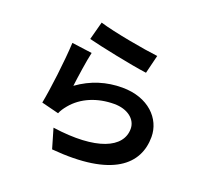

<svg xmlns="http://www.w3.org/2000/svg" viewBox="-141 -973 1283 1195"><g transform="rotate(20 500.0 -375.5)"><path d="M304 -682C381 -662 602 -616 702 -603L732 -725C645 -735 430 -773 336 -802ZM342 -603 208 -621C202 -498 178 -305 159 -208L274 -179C282 -199 293 -215 311 -237C373 -312 472 -353 584 -353C671 -353 732 -306 732 -242C732 -116 575 -43 278 -85L316 45C728 81 871 -58 871 -239C871 -359 770 -466 596 -466C493 -466 395 -437 305 -372C312 -429 329 -548 342 -603Z"/></g></svg>

Font: Source Han Sans SC Bold
Style: Regular
Weight: 700
Designer: Ryoko NISHIZUKA (kana & ideographs); Paul D. Hunt (Latin, Greek & Cyrillic); Wenlong ZHANG (bopomofo); Sandoll Communica
Foundry: Adobe Systems Incorporated
Version: Version 1.001;PS 1.001;hotconv 1.0.78;makeotf.lib2.5.61930